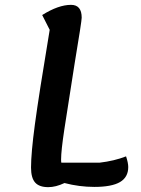

<svg xmlns="http://www.w3.org/2000/svg" viewBox="-20 -746 583 792"><path d="M509 -57Q509 -15 475 5Q441 25 369 25Q307 25 246 9Q210 26 179 26Q142 26 125 7Q108 -12 108 -55Q108 -114 124 -233.5Q140 -353 185 -623L154 -684Q221 -726 273 -726Q317 -726 317 -673Q317 -659 288 -485Q259 -302 245.5 -213Q232 -124 232 -88Q232 -79 233 -75H391Q451 -82 500 -101Q509 -74 509 -57Z"/></svg>

Font: Lemonada
Style: Regular
Weight: 400
Designer: Mohamed Gaber (Arabic) Eduardo Tunni (Latin)
Foundry: Kief Type Foundry
Version: Version 3.006